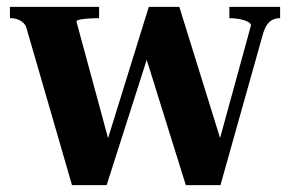

<svg xmlns="http://www.w3.org/2000/svg" viewBox="-20 -540 846 560"><path d="M417 -394H399L522 0H623L747 -441Q752 -458 759 -468Q766 -478 775.5 -482.5Q785 -487 796 -487H797V-520H649V-487H650Q664 -487 678 -484.5Q692 -482 702 -477Q712 -472 712 -466L613 -105H632L503 -520H414L284 -101H305L203 -477Q203 -481 213.5 -483Q224 -485 239 -486Q254 -487 267 -487H269V-520H9V-487H11Q22 -487 31.5 -483.5Q41 -480 48.5 -473Q56 -466 59 -452L190 0H291Z"/></svg>

Font: Roboto Serif 144pt SemiBold
Style: Regular
Weight: 600
Version: Version 1.008